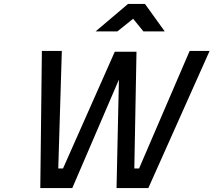

<svg xmlns="http://www.w3.org/2000/svg" viewBox="-20 -952 1081 972"><path d="M293 -694 275 -99H299L561 -690H671L660 -99H684L940 -694H1041L731 0H570L582 -549L346 0H184L192 -694ZM628 -932H714L814 -793H706L654 -857L574 -793H464Z"/></svg>

Font: Panefresco 600wt
Style: Italic
Weight: 600
Foundry: Campivisivi & Chank Co
Version: Version 1.000